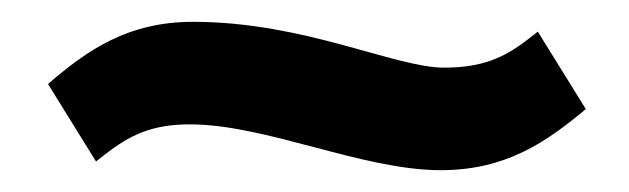

<svg xmlns="http://www.w3.org/2000/svg" viewBox="-20 -382 577 176"><path d="M24 -305 68 -234 77 -241C99 -258 119 -268 154 -268C224 -268 312 -226 384 -226C444 -226 481 -252 517 -282L473 -353L464 -346C442 -329 422 -320 387 -320C342 -320 259 -362 157 -362C97 -362 60 -336 24 -305Z"/></svg>

Font: Charger Sport
Style: BdExt
Weight: 700
Designer: Jasper
Foundry: Cannot Into Space Fonts
Version: Version 1.1